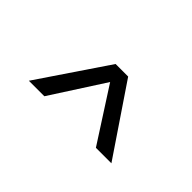

<svg xmlns="http://www.w3.org/2000/svg" viewBox="-29 -901 648 648"><g transform="rotate(45 295.0 -576.5)"><path d="M98 -453 265 -700H325L492 -453H418L295 -644L172 -453Z"/></g></svg>

Font: Host Grotesk Light Light
Style: Regular
Weight: 300
Version: Version 1.003